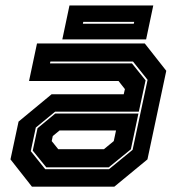

<svg xmlns="http://www.w3.org/2000/svg" viewBox="-20 -704 666 724"><path d="M100.5 0 19.5 -103 50 -245.5 174.5 -348.5H446.5L451 -368L427 -398.5H89.5L119.5 -540H526L607 -437L536 -103L411 0ZM154.5 -73 103.5 -136 121.5 -220.5 188.5 -276H502L473.5 -141L390 -73ZM150.5 -66H391L480 -139L536.5 -403L481.5 -472H170L168.5 -465H477.5L529 -401L503.5 -283H188L115 -223L96 -134ZM199.5 -141.5H372L409 -172L417.5 -212H204.5L179 -191L175 -172ZM215 -555.5 242 -683.5H558L531 -555.5ZM292.5 -614.5H484.5L486 -621.5H294Z"/></svg>

Font: Tourney Thin ExtraBold
Style: Italic
Weight: 800
Italic angle: -12°
Version: Version 1.015